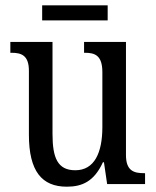

<svg xmlns="http://www.w3.org/2000/svg" viewBox="-20 -694 588 724"><path d="M139 -617H386V-674H139ZM232 10C290 10 335 -10 368 -82H372L384 0H527V-41H523C486 -41 455 -49 455 -109V-536H297V-495H300C337 -495 366 -486 366 -422V-215C366 -118 336 -52 264 -52C197 -52 178 -99 178 -189V-536H19V-495H23C60 -495 89 -486 89 -427V-186C89 -48 138 10 232 10Z"/></svg>

Font: Noto Serif Lao Condensed
Style: Regular
Weight: 400
Width: 3
Designer: Monotype Design Team
Foundry: Monotype Imaging Inc.
Version: Version 2.003